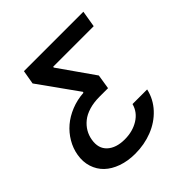

<svg xmlns="http://www.w3.org/2000/svg" viewBox="-195 -693 1032 1032"><g transform="rotate(-45 321.5 -176.5)"><path d="M540.8 -7.8Q527.3 52.6 484.9 98.4Q442.5 144.2 381.7 168Q321 191.8 251.4 191.8Q195.7 191.8 150 175.6Q104.4 159.4 75.1 131.2Q45.8 103 33 62.9Q20.2 22.7 28.1 -23.4Q35.2 -65.7 57.4 -103.3Q79.5 -141 112.7 -169.4Q146 -197.8 190.9 -215.9Q235.8 -234 285.9 -237.2L287.6 -242.9L128.2 -465.9L142 -545.5H593.8L578.1 -451.3H270.6L268.8 -446L410.2 -244.3L397 -161.2H332Q288.4 -161.2 253.2 -150.6Q218 -139.9 195 -121.1Q171.9 -102.3 158 -78.5Q144.2 -54.7 139.6 -27Q129.6 31.6 165.3 64.5Q201 97.3 266 97.3Q326.3 97.3 371.4 69.4Q416.5 41.5 429.7 -7.8Z"/></g></svg>

Font: Karasuma Gothic
Style: Medium Italic
Weight: 500
Italic angle: 9.39998°
Designer: Rasmus Andersson / Ryoko Nishizuka
Foundry: Genbu
Version: Version 1.00